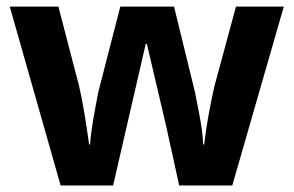

<svg xmlns="http://www.w3.org/2000/svg" viewBox="-20 -566 896 586"><path d="M526.9 0 484.9 -190.9 428.2 -432.1H424.8L325.2 0H165L9.8 -545.9H158.2L221.2 -304.2Q236.3 -239.3 252 -125H254.9Q256.8 -162.1 272 -242.7L279.8 -284.2L347.2 -545.9H511.2L575.2 -284.2Q577.1 -273.4 587.9 -219Q598.6 -164.6 600.1 -125H603Q613.8 -212.9 634.8 -304.2L700.2 -545.9H846.2L689 0Z"/></svg>

Font: OpenSans-Bold
Style: Bold
Weight: 700
Foundry: Ascender Corporation
Version: Version 1.10